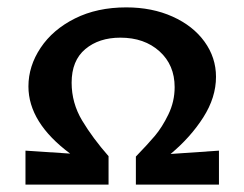

<svg xmlns="http://www.w3.org/2000/svg" viewBox="-20 -500 661 520"><path d="M573 -92V0H348V-76Q379 -108 399 -131.5Q419 -155 436 -190Q453 -225 453 -264Q453 -324 412 -361Q371 -398 306 -398Q248 -398 211 -367Q174 -336 174 -276Q174 -221 202.5 -173.5Q231 -126 274 -77V0H49V-92L170 -84Q57 -168 57 -266Q57 -321 90 -370.5Q123 -420 183 -450Q243 -480 322 -480Q392 -480 447.5 -455Q503 -430 534 -387Q565 -344 565 -292Q565 -236 530.5 -182Q496 -128 442 -83Z"/></svg>

Font: Ysabeau SC
Style: Bold
Weight: 700
Designer: Christian Thalmann (Catharsis Fonts)
Version: Version 0.003